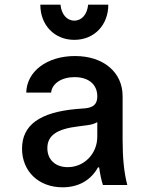

<svg xmlns="http://www.w3.org/2000/svg" viewBox="-20 -789 640 819"><path d="M395 -378C395 -346 380 -331 344 -327L306 -324C149 -310 74 -255 74 -155C74 -58 145 10 247 10C316 10 368 -21 398 -75H403C407 -46 412 -21 419 0H523C509 -52 503 -116 503 -193V-379C503 -481 421 -550 300 -550C181 -550 94 -485 92 -394H198C202 -433 243 -460 298 -460C359 -460 395 -428 395 -378ZM269 -76C216 -76 182 -108 182 -157C182 -211 222 -239 315 -250L353 -255C369 -257 383 -261 395 -268V-206C395 -133 339 -76 269 -76ZM238 -769H152C152 -682 212 -619 297 -619C382 -619 442 -682 442 -769H356C352 -728 329 -701 297 -701C265 -701 242 -728 238 -769Z"/></svg>

Font: CommitMono
Style: 600Regular
Weight: 600
Monospace: yes
Designer: Eigil Nikolajsen
Foundry: Eigil Nikolajsen
Version: Version 1.143